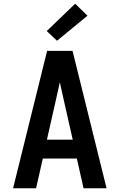

<svg xmlns="http://www.w3.org/2000/svg" viewBox="-20 -1007 640 1027"><path d="M50 0 232 -735H368L550 0H427L391 -159H209L173 0ZM231 -260H369L317 -490Q313 -509 308.5 -528.5Q304 -548 300 -567Q296 -548 291.5 -528.5Q287 -509 283 -490ZM285 -789 230 -841 382 -987 448 -923Z"/></svg>

Font: Iosevka SS04 Extended
Style: Bold
Weight: 700
Width: 7
Monospace: yes
Designer: Belleve Invis
Foundry: Belleve Invis
Version: Version 19.0.0; ttfautohint (v1.8.4)